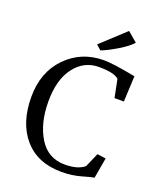

<svg xmlns="http://www.w3.org/2000/svg" viewBox="-137 -812 756 906"><g transform="rotate(20 241.5 -359.0)"><path d="M257 -594 233 -615 353 -726H354L402 -685Q383 -662 335.5 -633.5Q288 -605 258 -594ZM281 8Q160 8 93 -69Q26 -146 26 -277Q26 -401 101.5 -478.5Q177 -556 291 -556Q336 -556 450 -534L444 -405H397L379 -495Q356 -518 278 -518Q204 -518 156.5 -456Q109 -394 109 -284Q109 -176 153.5 -103Q198 -30 283 -30Q349 -30 381 -58L412 -129L455 -123L437 -20Q426 -19 379.5 -5.5Q333 8 281 8Z"/></g></svg>

Font: Aikya
Style: Regular
Weight: 400
Designer: Neelakash Kshetrimayum (Latin subset based on Merriweather by Eben Sorkin)
Foundry: Brand New Type
Version: Version 1.00 b005